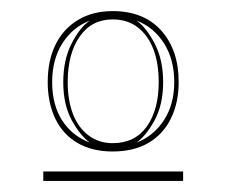

<svg xmlns="http://www.w3.org/2000/svg" viewBox="-20 -743 408 346"><path d="M183 -470Q146 -470 119.5 -485.5Q93 -501 79.5 -529.5Q66 -558 66 -595Q66 -634 80 -662.5Q94 -691 120.5 -707Q147 -723 183 -723Q239 -723 270.5 -688Q302 -653 302 -595Q302 -558 288 -529.5Q274 -501 247.5 -485.5Q221 -470 183 -470ZM58 -417V-434H310V-417ZM183 -485Q223 -485 244.5 -515Q266 -545 266 -595Q266 -629 256.5 -654Q247 -679 228.5 -693.5Q210 -708 183 -708Q145 -708 123.5 -677Q102 -646 102 -595Q102 -562 111.5 -537.5Q121 -513 139.5 -499Q158 -485 183 -485ZM74 -595Q74 -554 92 -526Q110 -498 142 -486Q125 -498 109.5 -526Q94 -554 94 -595Q94 -635 109 -664.5Q124 -694 142 -706Q111 -694 92.5 -665Q74 -636 74 -595ZM226 -486Q257 -498 275.5 -526.5Q294 -555 294 -595Q294 -636 275.5 -665Q257 -694 226 -706Q244 -693 259 -664Q274 -635 274 -595Q274 -555 259 -527Q244 -499 226 -486Z"/></svg>

Font: Kalnia Glaze Thin Light
Style: Regular
Weight: 300
Version: Version 1.110